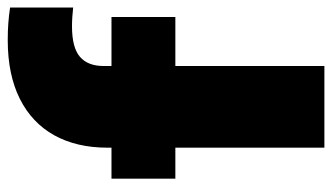

<svg xmlns="http://www.w3.org/2000/svg" viewBox="-201 -657 858 496"><g transform="rotate(-90 228.0 -409.0)"><path d="M94.5 0V-560.5Q94.5 -640 126.5 -697.8Q158.5 -755.5 220.8 -786.8Q283 -818 372.5 -818Q396.5 -818 416.2 -816.5Q436 -815 456.5 -812V-649Q443 -650.5 431.8 -651.2Q420.5 -652 408 -652Q353 -652 329.2 -631.5Q305.5 -611 305.5 -570.5V0ZM14.5 -385V-550H432V-385Z"/></g></svg>

Font: Encode Sans Condensed Thin Black
Style: Regular
Weight: 900
Version: Version 3.002